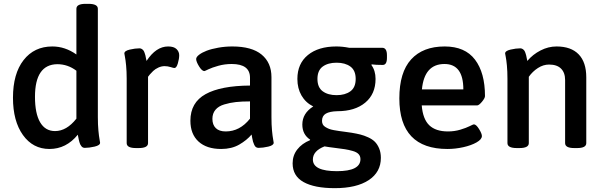

<svg xmlns="http://www.w3.org/2000/svg" viewBox="-20 -773 3157 1005"><path d="M442.9 -752.9Q492.2 -752.9 492.2 -727.1V-160.2Q492.2 -120.1 495.1 -89.6Q498 -59.1 501 -43.9Q503.9 -28.8 503.9 -25.9Q503.9 -12.2 475.1 -5.6Q446.3 1 423.8 1Q418.5 1 413.8 -1.2Q409.2 -3.4 405.8 -8.1Q402.3 -12.7 399.9 -17.3Q397.5 -22 395.5 -29.5Q393.6 -37.1 392.3 -42.2Q391.1 -47.4 389.6 -55.9Q388.2 -64.5 387.2 -67.9Q326.7 6.8 238.8 6.8Q152.3 6.8 100.1 -66.2Q47.9 -139.2 47.9 -261.2Q47.9 -387.2 103.5 -458.5Q159.2 -529.8 253.9 -529.8Q320.8 -529.8 379.9 -487.8V-727.1Q379.9 -752.9 428.2 -752.9ZM279.8 -437Q163.1 -435.5 163.1 -266.1Q163.1 -179.2 189.9 -133.1Q216.8 -86.9 268.1 -86.9Q328.6 -86.9 379.9 -151.9V-402.8Q334.5 -437 279.8 -437Z M859.9 -529.8Q890.1 -529.8 904.1 -516.1Q918 -502.4 918 -483.9Q918 -465.3 910.9 -441.2Q903.8 -417 893.1 -417Q888.2 -417 872.8 -421.9Q857.4 -426.8 841.8 -426.8Q825.2 -426.8 809.1 -419.4Q793 -412.1 781.7 -401.4Q770.5 -390.6 764.4 -383.3Q758.3 -376 754.9 -371.1V-23.9Q754.9 2 706.1 2H691.9Q643.1 2 643.1 -23.9V-360.8Q643.1 -399.9 640.1 -430.2Q637.2 -460.4 634 -475.6Q630.9 -490.7 630.9 -493.2Q630.9 -506.8 659.2 -513.4Q687.5 -520 710 -520Q716.8 -520 722.2 -516.6Q727.5 -513.2 730.7 -509Q733.9 -504.9 736.8 -496.6Q739.7 -488.3 741 -483.2Q742.2 -478 744.1 -467.8Q746.1 -457.5 747.1 -454.1Q796.9 -529.8 859.9 -529.8Z M1195.8 -529.8Q1297.9 -529.8 1349.4 -487.3Q1400.9 -444.8 1400.9 -369.1V-160.2Q1400.9 -120.1 1403.8 -89.6Q1406.7 -59.1 1409.7 -43.9Q1412.6 -28.8 1412.6 -25.9Q1412.6 -12.2 1384.3 -5.6Q1356 1 1333.5 1Q1325.7 1 1319.8 -2.9Q1314 -6.8 1310.1 -16.6Q1306.2 -26.4 1304.4 -31.5Q1302.7 -36.6 1300 -51.5Q1297.4 -66.4 1296.9 -68.8Q1272 -39.1 1232.2 -16.1Q1192.4 6.8 1137.7 6.8Q1061.5 6.8 1019 -32.2Q976.6 -71.3 976.6 -141.1Q976.6 -236.3 1056.2 -280.3Q1135.7 -324.2 1288.6 -325.2V-366.2Q1288.6 -438 1192.9 -438Q1156.2 -438 1123 -428.7Q1089.8 -419.4 1070.8 -410.2Q1051.8 -400.9 1049.8 -400.9Q1037.1 -400.9 1022 -425.5Q1006.8 -450.2 1006.8 -463.9Q1006.8 -474.6 1022 -486.3Q1037.1 -498 1062 -507.6Q1086.9 -517.1 1122.6 -523.4Q1158.2 -529.8 1195.8 -529.8ZM1288.6 -242.2Q1246.1 -242.2 1214.8 -238.8Q1183.6 -235.4 1153.6 -226.3Q1123.5 -217.3 1107.7 -198.2Q1091.8 -179.2 1091.8 -150.9Q1091.8 -119.6 1109.6 -102.3Q1127.4 -85 1161.6 -85Q1235.4 -85 1288.6 -151.9Z M1740.7 -529.8Q1772.5 -529.8 1807.6 -522.9H1980.5Q2005.4 -522.9 2005.4 -483.9V-470.2Q2005.4 -433.1 1983.4 -433.1Q1946.8 -433.1 1925.8 -436L1923.8 -433.1Q1945.8 -403.3 1945.8 -359.9Q1945.8 -280.8 1891.8 -235.8Q1837.9 -190.9 1745.6 -190.9Q1705.6 -189.9 1685.5 -178.2Q1665.5 -166.5 1665.5 -140.1Q1665.5 -129.9 1669.7 -121.8Q1673.8 -113.8 1683.1 -108.2Q1692.4 -102.5 1701.9 -98.6Q1711.4 -94.7 1727.3 -91.8Q1743.2 -88.9 1755.4 -87.2Q1767.6 -85.4 1787.8 -82.8Q1808.1 -80.1 1820.8 -78.1Q1847.2 -73.7 1866.5 -68.8Q1885.7 -64 1907.2 -54.2Q1928.7 -44.4 1942.1 -31Q1955.6 -17.6 1964.6 3.9Q1973.6 25.4 1973.6 53.2Q1973.6 127.9 1909.9 169.9Q1846.2 211.9 1732.4 211.9Q1626 211.9 1568.8 179.9Q1511.7 147.9 1511.7 82Q1511.7 40.5 1536.1 9.3Q1560.5 -22 1602.5 -39.1L1603.5 -42Q1562.5 -68.8 1562.5 -121.1Q1562.5 -179.7 1619.6 -215.8Q1579.6 -235.8 1558.1 -273.2Q1536.6 -310.5 1536.6 -359.9Q1536.6 -439.9 1591.6 -484.9Q1646.5 -529.8 1740.7 -529.8ZM1814.2 -424.6Q1786.6 -444.8 1741.7 -444.8Q1696.8 -444.8 1669.2 -424.6Q1641.6 -404.3 1641.6 -359.9Q1641.6 -315.4 1669.2 -295.2Q1696.8 -274.9 1741.7 -274.9Q1786.6 -274.9 1814.2 -295.2Q1841.8 -315.4 1841.8 -359.9Q1841.8 -404.3 1814.2 -424.6ZM1678.7 -6.8Q1617.7 17.1 1617.7 62Q1617.7 123 1743.7 123Q1866.7 123 1866.7 60.1Q1866.7 43.9 1856.7 33.4Q1846.7 22.9 1825.9 17.1Q1805.2 11.2 1785.4 8.1Q1765.6 4.9 1732.7 1Q1699.7 -2.9 1678.7 -6.8Z M2307.6 -529.8Q2414.1 -529.8 2466.3 -460.9Q2518.6 -392.1 2518.6 -270Q2518.6 -259.3 2502.7 -240.2Q2486.8 -221.2 2477.5 -221.2H2187.5Q2193.4 -149.4 2227.1 -117.2Q2260.7 -85 2324.7 -85Q2358.9 -85 2389.6 -94.2Q2420.4 -103.5 2438.7 -112.8Q2457 -122.1 2460.4 -122.1Q2472.2 -122.1 2487.3 -97.9Q2502.4 -73.7 2502.4 -61Q2502.4 -43.5 2474.4 -27.6Q2446.3 -11.7 2404.5 -2.4Q2362.8 6.8 2322.3 6.8Q2070.3 6.8 2070.3 -257.8Q2070.3 -394.5 2132.1 -462.2Q2193.8 -529.8 2307.6 -529.8ZM2306.6 -438Q2201.2 -438 2188.5 -305.2H2405.3Q2405.3 -438 2306.6 -438Z M2893.1 -529.8Q2969.2 -529.8 3009 -488.5Q3048.8 -447.3 3048.8 -368.2V-23.9Q3048.8 2 3001 2H2985.8Q2938 2 2938 -23.9V-354Q2938 -392.6 2916.7 -413.8Q2895.5 -435.1 2854 -435.1Q2823.7 -435.1 2795.7 -417Q2767.6 -398.9 2748 -371.1V-23.9Q2748 2 2699.2 2H2685.1Q2636.2 2 2636.2 -23.9V-360.8Q2636.2 -399.9 2633.3 -430.2Q2630.4 -460.4 2627.2 -475.6Q2624 -490.7 2624 -493.2Q2624 -506.8 2652.3 -513.4Q2680.7 -520 2703.1 -520Q2710 -520 2715.3 -516.6Q2720.7 -513.2 2723.9 -509Q2727.1 -504.9 2730 -496.6Q2732.9 -488.3 2734.1 -483.2Q2735.4 -478 2737.3 -467.8Q2739.3 -457.5 2740.2 -454.1Q2769 -488.3 2809.6 -509Q2850.1 -529.8 2893.1 -529.8Z"/></svg>

Font: Asap Symbol
Style: Regular
Weight: 900
Designer: Tania Quindós, Elena González Miranda, Marcela Romero, Pablo Cosgaya
Foundry: Omnibus-Type
Version: Version 1.000;PS 001.000;hotconv 1.0.70;makeotf.lib2.5.58329